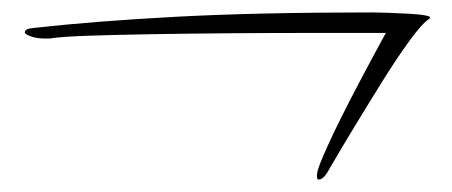

<svg xmlns="http://www.w3.org/2000/svg" viewBox="-20 -330 727 309"><path d="M510 -58Q501 -41 493 -41Q490 -41 490 -47Q490 -54 496 -69Q507 -96 525 -132.5Q543 -169 563.5 -207.5Q584 -246 601 -277Q549 -277 484 -277Q419 -277 352.5 -276.5Q286 -276 226 -275Q166 -274 122 -272.5Q78 -271 60 -268H52Q39 -268 29.5 -271.5Q20 -275 20 -278Q20 -284 34 -285Q132 -296 263 -303Q394 -310 579 -310Q585 -310 602 -309.5Q619 -309 637 -308Q655 -307 665.5 -305Q676 -303 670 -299Q660 -293 639.5 -265Q619 -237 595 -198.5Q571 -160 548 -122Q525 -84 510 -58Z"/></svg>

Font: Corinthia
Style: Regular
Weight: 400
Designer: Robert E. Leuschke
Foundry: Robert E. Leuschke
Version: Version 1.013; ttfautohint (v1.8.3)